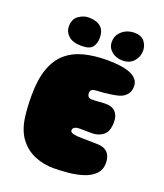

<svg xmlns="http://www.w3.org/2000/svg" viewBox="-152 -923 892 1045"><g transform="rotate(20 293.5 -400.0)"><path d="M280.5 21.5Q225 21.5 174.5 1Q124 -19.5 89 -64Q54 -108.5 43 -181Q41 -195 39.5 -210Q38 -225 37 -241.2Q36 -257.5 35.5 -274.2Q35 -291 35 -309Q35 -403.5 57.5 -466Q80 -528.5 122.2 -564.8Q164.5 -601 224.2 -616.2Q284 -631.5 358 -631.5Q396.5 -631.5 430 -627.2Q463.5 -623 488.8 -613.2Q514 -603.5 528.2 -587Q542.5 -570.5 542.5 -546Q542.5 -516.5 526.2 -498Q510 -479.5 486.5 -472.5Q470 -467.5 446.2 -463.8Q422.5 -460 398.8 -457.8Q375 -455.5 357.5 -455Q346.5 -454.5 339.8 -452.2Q333 -450 329.5 -446.2Q326 -442.5 324.8 -437.8Q323.5 -433 323.5 -428.5Q323.5 -422 326 -415.5Q328.5 -409 334.5 -405Q340.5 -401 350.5 -401Q362.5 -401 372.5 -401.5Q382.5 -402 391.8 -403Q401 -404 410.8 -404.5Q420.5 -405 431.5 -405Q468 -405 487.2 -384.5Q506.5 -364 506.5 -327.5Q506.5 -272 479.2 -250.5Q452 -229 416.5 -229Q404 -229 393.2 -229Q382.5 -229 373.2 -229.2Q364 -229.5 355.8 -229.5Q347.5 -229.5 340.5 -229.5Q328 -229.5 319.8 -226.2Q311.5 -223 307.8 -218Q304 -213 304 -206.5Q304 -202.5 306.2 -199Q308.5 -195.5 313.5 -193Q318.5 -190.5 326.5 -188.8Q334.5 -187 345.8 -186Q357 -185 372.5 -185Q386 -185 401.5 -184.8Q417 -184.5 432.2 -184Q447.5 -183.5 459 -183.5Q500.5 -183.5 521 -162.2Q541.5 -141 541.5 -102.5Q541.5 -62 516.5 -37.2Q491.5 -12.5 451.8 0.2Q412 13 366.5 17.2Q321 21.5 280.5 21.5ZM198.5 -656Q146 -656 121.5 -679Q97 -702 97 -732Q97 -775 125 -795Q153 -815 182.5 -815Q206.5 -815 228.2 -808Q250 -801 263.5 -782.8Q277 -764.5 277 -730.5Q277 -699 261.2 -677.5Q245.5 -656 198.5 -656ZM435.5 -657.5Q396 -657.5 370.8 -679.2Q345.5 -701 345.5 -733.5Q345.5 -772 374.8 -797Q404 -822 446.5 -822Q485 -822 503.8 -798.8Q522.5 -775.5 522.5 -746Q522.5 -709.5 498.8 -683.5Q475 -657.5 435.5 -657.5Z"/></g></svg>

Font: Gluten Thin Black
Style: Regular
Weight: 900
Version: Version 1.300